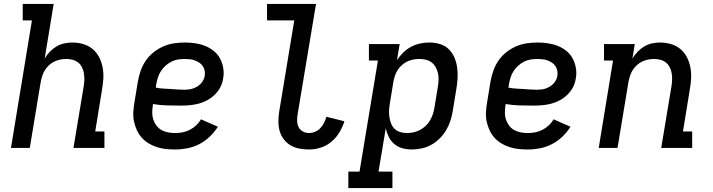

<svg xmlns="http://www.w3.org/2000/svg" viewBox="-20 -755 3640 980"><path d="M36 0 143 -651H96V-735H254L208 -456Q219 -475 234.5 -491Q250 -507 268.5 -518Q287 -529 308 -533.5Q329 -538 349 -538Q378 -538 405 -530Q432 -522 452.5 -505Q473 -488 485.5 -464Q498 -440 503.5 -412.5Q509 -385 507.5 -356.5Q506 -328 501 -299L466 -84H513V0H355L407 -313Q410 -330 410.5 -347Q411 -364 408.5 -380Q406 -396 399 -410.5Q392 -425 380 -435Q368 -445 352 -449.5Q336 -454 319 -454Q303 -454 288 -451Q273 -448 258 -441Q243 -434 230.5 -422.5Q218 -411 209.5 -397.5Q201 -384 196 -368.5Q191 -353 188 -338L132 0Z M874 8Q850 8 826 5.5Q802 3 779.5 -4.5Q757 -12 737.5 -24Q718 -36 703 -53Q688 -70 678.5 -91Q669 -112 664 -135Q659 -158 660.5 -182.5Q662 -207 666 -231L684 -341Q689 -368 698.5 -395Q708 -422 724.5 -446Q741 -470 764.5 -488.5Q788 -507 814.5 -518.5Q841 -530 869 -534Q897 -538 924 -538Q951 -538 977.5 -534Q1004 -530 1027.5 -520.5Q1051 -511 1071 -495Q1091 -479 1103 -456.5Q1115 -434 1119.5 -407.5Q1124 -381 1119 -355Q1116 -332 1105 -310.5Q1094 -289 1076.5 -272Q1059 -255 1038 -243.5Q1017 -232 994 -226Q971 -220 948.5 -218Q926 -216 903 -216Q868 -216 832 -217Q796 -218 761 -224L760 -217Q757 -199 757 -180Q757 -161 762.5 -144.5Q768 -128 778.5 -114Q789 -100 804 -91.5Q819 -83 837 -79.5Q855 -76 874 -76Q893 -76 911.5 -79.5Q930 -83 948 -92Q966 -101 981 -115Q996 -129 1006 -146L1092 -108Q1074 -80 1050 -57Q1026 -34 996.5 -19Q967 -4 936 2Q905 8 874 8ZM918 -297Q929 -297 940.5 -298Q952 -299 963 -302.5Q974 -306 984.5 -312Q995 -318 1003.5 -326.5Q1012 -335 1017.5 -345.5Q1023 -356 1025 -368Q1027 -381 1024.5 -394Q1022 -407 1015 -417.5Q1008 -428 997.5 -435Q987 -442 975 -446.5Q963 -451 950 -452.5Q937 -454 924 -454Q907 -454 889.5 -451.5Q872 -449 856 -441Q840 -433 826 -420.5Q812 -408 802 -393Q792 -378 786.5 -361Q781 -344 778 -327L775 -308Q793 -304 810.5 -303Q828 -302 846 -301Q864 -300 882 -298.5Q900 -297 918 -297Z M1558 8Q1532 8 1508 3.5Q1484 -1 1463.5 -13Q1443 -25 1428.5 -44Q1414 -63 1407.5 -86Q1401 -109 1401 -134.5Q1401 -160 1405 -185L1482 -651H1343V-735H1593L1499 -171Q1496 -154 1496.5 -137Q1497 -120 1504.5 -105.5Q1512 -91 1526.5 -83.5Q1541 -76 1558 -76Q1573 -76 1588.5 -82.5Q1604 -89 1615.5 -101.5Q1627 -114 1634.5 -129Q1642 -144 1646 -159L1738 -136Q1729 -107 1712.5 -79.5Q1696 -52 1671.5 -31.5Q1647 -11 1617 -1.5Q1587 8 1558 8Z M1758 205V121H1815L1909 -446H1863V-530H2020L2006 -448Q2020 -469 2038.5 -487Q2057 -505 2079 -516.5Q2101 -528 2124.5 -533Q2148 -538 2172 -538Q2200 -538 2226 -530Q2252 -522 2270.5 -504Q2289 -486 2299.5 -461Q2310 -436 2313.5 -409.5Q2317 -383 2315.5 -355Q2314 -327 2309 -299L2291 -189Q2287 -164 2279 -139Q2271 -114 2257.5 -91Q2244 -68 2224.5 -48.5Q2205 -29 2181.5 -16Q2158 -3 2132.5 2.5Q2107 8 2082 8Q2057 8 2033.5 1.5Q2010 -5 1992.5 -20Q1975 -35 1964.5 -56Q1954 -77 1949 -100L1912 121H1983V205ZM2057 -76Q2074 -76 2090.5 -79.5Q2107 -83 2122.5 -91Q2138 -99 2151.5 -111.5Q2165 -124 2174 -139Q2183 -154 2188.5 -170Q2194 -186 2197 -203L2215 -313Q2218 -330 2218.5 -347.5Q2219 -365 2215.5 -381Q2212 -397 2204 -411.5Q2196 -426 2183.5 -436Q2171 -446 2154.5 -450Q2138 -454 2120 -454Q2104 -454 2088.5 -451Q2073 -448 2058.5 -441Q2044 -434 2031.5 -423Q2019 -412 2010 -398Q2001 -384 1996 -369Q1991 -354 1988 -338L1970 -228Q1967 -210 1966 -192.5Q1965 -175 1967.5 -158Q1970 -141 1976 -125Q1982 -109 1994 -97.5Q2006 -86 2022.5 -81Q2039 -76 2057 -76Z M2674 8Q2650 8 2626 5.5Q2602 3 2579.5 -4.5Q2557 -12 2537.5 -24Q2518 -36 2503 -53Q2488 -70 2478.5 -91Q2469 -112 2464 -135Q2459 -158 2460.5 -182.5Q2462 -207 2466 -231L2484 -341Q2489 -368 2498.5 -395Q2508 -422 2524.5 -446Q2541 -470 2564.5 -488.5Q2588 -507 2614.5 -518.5Q2641 -530 2669 -534Q2697 -538 2724 -538Q2751 -538 2777.5 -534Q2804 -530 2827.5 -520.5Q2851 -511 2871 -495Q2891 -479 2903 -456.5Q2915 -434 2919.5 -407.5Q2924 -381 2919 -355Q2916 -332 2905 -310.5Q2894 -289 2876.5 -272Q2859 -255 2838 -243.5Q2817 -232 2794 -226Q2771 -220 2748.5 -218Q2726 -216 2703 -216Q2668 -216 2632 -217Q2596 -218 2561 -224L2560 -217Q2557 -199 2557 -180Q2557 -161 2562.5 -144.5Q2568 -128 2578.5 -114Q2589 -100 2604 -91.5Q2619 -83 2637 -79.5Q2655 -76 2674 -76Q2693 -76 2711.5 -79.5Q2730 -83 2748 -92Q2766 -101 2781 -115Q2796 -129 2806 -146L2892 -108Q2874 -80 2850 -57Q2826 -34 2796.5 -19Q2767 -4 2736 2Q2705 8 2674 8ZM2718 -297Q2729 -297 2740.5 -298Q2752 -299 2763 -302.5Q2774 -306 2784.5 -312Q2795 -318 2803.5 -326.5Q2812 -335 2817.5 -345.5Q2823 -356 2825 -368Q2827 -381 2824.5 -394Q2822 -407 2815 -417.5Q2808 -428 2797.5 -435Q2787 -442 2775 -446.5Q2763 -451 2750 -452.5Q2737 -454 2724 -454Q2707 -454 2689.5 -451.5Q2672 -449 2656 -441Q2640 -433 2626 -420.5Q2612 -408 2602 -393Q2592 -378 2586.5 -361Q2581 -344 2578 -327L2575 -308Q2593 -304 2610.5 -303Q2628 -302 2646 -301Q2664 -300 2682 -298.5Q2700 -297 2718 -297Z M3036 0 3109 -446H3063V-530H3220L3208 -456Q3219 -475 3234.5 -491Q3250 -507 3268.5 -518Q3287 -529 3308 -533.5Q3329 -538 3349 -538Q3378 -538 3405 -530Q3432 -522 3452.5 -505Q3473 -488 3485.5 -464Q3498 -440 3503.5 -412.5Q3509 -385 3507.5 -356.5Q3506 -328 3501 -299L3466 -84H3513V0H3355L3407 -313Q3410 -330 3410.5 -347Q3411 -364 3408.5 -380Q3406 -396 3399 -410.5Q3392 -425 3380 -435Q3368 -445 3352 -449.5Q3336 -454 3319 -454Q3303 -454 3288 -451Q3273 -448 3258 -441Q3243 -434 3230.5 -422.5Q3218 -411 3209.5 -397.5Q3201 -384 3196 -368.5Q3191 -353 3188 -338L3132 0Z"/></svg>

Font: Iosevka Slab Medium Extended
Style: Italic
Weight: 500
Width: 7
Italic angle: -9°
Monospace: yes
Designer: Belleve Invis
Foundry: Belleve Invis
Version: Version 11.1.0; ttfautohint (v1.8.3)